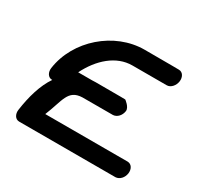

<svg xmlns="http://www.w3.org/2000/svg" viewBox="-131 -751 957 922"><g transform="rotate(30 348.0 -290.0)"><path d="M278.1 -336.8H201.4C246.7 -427.8 321 -495.4 410.6 -495.4C522.1 -495.4 600.6 -495.4 600.6 -495.4C623.4 -495.4 641.8 -518.3 645.2 -542.5C648.6 -566.6 636.5 -589.5 614 -589.5C614 -589.5 585.5 -590.2 423.9 -590.2C257 -590.2 102.4 -455.5 79.1 -289.8C75.7 -265.5 88 -242.7 110.5 -242.7C111.5 -242.7 110.9 -242.7 111.9 -242.7C75.5 -190 54.1 -115.9 43 -37C39.6 -12.8 51.9 10 74.4 10C74.4 10 606.1 10.3 608.5 10C631.2 8.6 649.4 -11.8 653 -37C656.4 -61.4 644.2 -83.5 621.8 -84.1H164.8C204.2 -179.4 200.4 -239.9 279.6 -242.6C363.2 -242.6 447.4 -242.6 448.6 -242.7C471.3 -244.1 489.6 -264.5 493.1 -289.8C496.4 -312.9 462.4 -336.8 462.4 -336.8C460.8 -337 451.6 -337.5 298.8 -337.5C291.7 -337.5 284.5 -337.3 278.1 -336.8Z"/></g></svg>

Font: Hi.
Style: Black
Weight: 400
Designer: Mew Too, Robert Jablonski
Foundry: Cannot Into Space Fonts
Version: Version 1.996